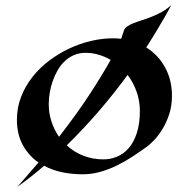

<svg xmlns="http://www.w3.org/2000/svg" viewBox="-20 -657 736 748"><path d="M647 -637.2Q636.7 -616.7 622.1 -591.3Q609.4 -569.3 591.3 -539.1Q573.2 -508.8 549.8 -472.2Q596.7 -442.9 623.3 -394Q649.9 -345.2 649.9 -284.2Q649.9 -243.7 638.7 -210.4Q627.4 -177.2 611.8 -152.3Q596.2 -127.4 580.1 -110.8Q564 -94.2 554.2 -86.9Q525.9 -66.4 496.1 -46.9Q466.3 -27.3 434.8 -12Q403.3 3.4 370.1 12.7Q336.9 22 301.8 22Q259.8 22 221.7 13.9Q183.6 5.9 151.9 -11.2Q127 10.3 101.1 30.8Q75.2 51.3 47.9 70.8L129.9 -23.9Q91.8 -50.3 68.8 -92Q45.9 -133.8 45.9 -190.9Q45.9 -238.3 62.3 -280Q78.6 -321.8 106.2 -356.9Q133.8 -392.1 170.9 -420.2Q208 -448.2 249.5 -467.8Q291 -487.3 335 -497.6Q378.9 -507.8 419.9 -507.8Q428.2 -507.8 436 -507.3Q443.8 -506.8 452.1 -505.9L461.9 -535.2Q464.4 -545.9 474.4 -553.2Q484.4 -560.5 499.3 -566.4Q514.2 -572.3 532.7 -578.1Q551.3 -584 571 -591.8Q590.8 -599.6 610.4 -610.4Q629.9 -621.1 647 -637.2ZM382.8 -36.1Q410.2 -36.1 435.8 -46.6Q461.4 -57.1 481.2 -79.8Q501 -102.5 512.9 -138.4Q524.9 -174.3 524.9 -225.1Q524.9 -263.2 512.2 -299.6Q499.5 -335.9 477.1 -365.2Q429.7 -299.8 370.4 -230.2Q311 -160.6 240.2 -90.8Q268.1 -64.5 304.7 -50.3Q341.3 -36.1 382.8 -36.1ZM313 -451.2Q288.1 -451.2 267.6 -442.1Q247.1 -433.1 231.2 -417.7Q215.3 -402.3 203.9 -382.1Q192.4 -361.8 184.8 -339.6Q177.2 -317.4 173.6 -294.7Q169.9 -272 169.9 -252Q169.9 -215.8 180.7 -183.1Q191.4 -150.4 210 -124Q282.7 -217.8 331.8 -293.5Q380.9 -369.1 411.1 -423.8Q389.2 -436.5 364.3 -443.8Q339.4 -451.2 313 -451.2Z"/></svg>

Font: Eagle Lake
Style: Regular
Weight: 400
Designer: Astigmatic (AOETI)
Foundry: Astigmatic (AOETI)
Version: Version 1.000